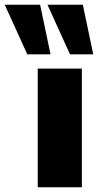

<svg xmlns="http://www.w3.org/2000/svg" viewBox="-98 -789 425 809"><path d="M61 0V-500H247V0ZM197 -560 102 -769H251L295 -560ZM17 -560 -78 -769H71L115 -560Z"/></svg>

Font: Nunito Sans 9pt Black
Style: Regular
Weight: 900
Version: Version 3.101;gftools[0.9.27]